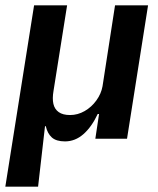

<svg xmlns="http://www.w3.org/2000/svg" viewBox="-32 -521 594 721"><path d="M-12 180 96 -501H220L169 -180Q164 -151 168.5 -131Q173 -111 188.5 -100Q204 -89 231 -89Q260 -89 286 -104Q312 -119 330 -144Q348 -169 353 -197L400 -501H524L445 0H326L340 -93H335Q312 -44 281 -17Q250 10 212 10Q179 10 162.5 -5Q146 -20 140 -47H137L111 180Z"/></svg>

Font: Nunito Sans 7pt SemiCondensed
Style: Bold Italic
Weight: 700
Width: 4
Italic angle: -9°
Designer: Vernon Adams
Foundry: Vernon Adams
Version: Version 3.101;gftools[0.9.27]